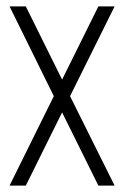

<svg xmlns="http://www.w3.org/2000/svg" viewBox="-20 -583 390 603"><path d="M289 -563H340L200 -281L340 0H289L175 -230L61 0H10L149 -281L10 -563H61L175 -333Z"/></svg>

Font: Khand Light
Style: Regular
Weight: 300
Designer: Devanagari: Sanchit Sawaria, Jyotish Sonowal; Latin: Satya Rajpurohit
Foundry: Indian Type Foundry
Version: Version 1.101;PS 1.0;hotconv 1.0.78;makeotf.lib2.5.61930; tt